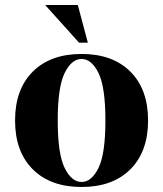

<svg xmlns="http://www.w3.org/2000/svg" viewBox="-20 -730 650 765"><path d="M237.5 -61Q265 -5 305 -5Q345 -5 372.5 -61Q400 -117 400 -250Q400 -383 372.5 -439Q345 -495 305 -495Q265 -495 237.5 -439Q210 -383 210 -250Q210 -117 237.5 -61ZM110.5 -444.5Q181 -515 305 -515Q429 -515 499.5 -444.5Q570 -374 570 -250Q570 -126 499.5 -55.5Q429 15 305 15Q181 15 110.5 -55.5Q40 -126 40 -250Q40 -374 110.5 -444.5ZM160 -710H290L330 -560H295Z"/></svg>

Font: Yeseva One
Style: Regular
Weight: 400
Designer: Jovanny Lemonad
Foundry: Jovanny Lemonad
Version: Version 2.000